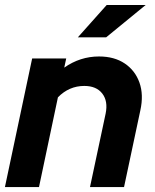

<svg xmlns="http://www.w3.org/2000/svg" viewBox="-23 -760 628 780"><path d="M-3 0 107.6 -522.4H246L238 -485.3Q302.7 -530.6 379.3 -530.6Q441.4 -530.6 483.8 -502.1Q526.2 -473.5 543.6 -424.3Q561 -375 547.2 -311.9L480.9 0H342.6L406.1 -298.3Q416.5 -349 392.5 -380Q368.5 -410.9 319.5 -410.9Q257.6 -410.9 212.3 -364.6L135.4 0ZM293.3 -608.4 410.3 -739.6H568.6L408.3 -608.4Z"/></svg>

Font: Red Hat Display VF
Style: Italic
Weight: 300
Italic angle: -12°
Designer: Pentagram, MCKL
Foundry: Pentagram, MCKL
Version: Version 1.010